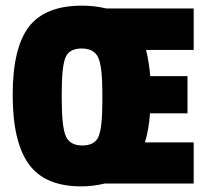

<svg xmlns="http://www.w3.org/2000/svg" viewBox="-20 -651 732 681"><path d="M271 -631Q315 -631 357 -621H667V-474H498Q508 -434 513 -381H645V-249H512Q508 -191 494 -146H667V0H351Q311 10 268 10Q139 10 82 -69Q25 -148 25 -314.5Q25 -481 82.5 -556Q140 -631 271 -631ZM199 -323V-299Q199 -201 213.5 -168Q228 -135 272 -135Q316 -135 329.5 -166.5Q343 -198 343 -290V-322Q343 -414 328.5 -446.5Q314 -479 269.5 -479Q225 -479 212 -446.5Q199 -414 199 -323Z"/></svg>

Font: Passion One
Style: Regular
Weight: 400
Designer: Alejandro Lo Celso
Foundry: Fontstage
Version: Version 1.002